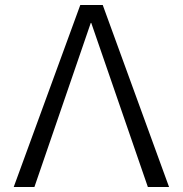

<svg xmlns="http://www.w3.org/2000/svg" viewBox="-20 -750 733 770"><path d="M658 0H573L346 -658H344L118 0H35L302 -730H392Z"/></svg>

Font: M PLUS 1p
Style: Regular
Weight: 400
Version: Version 1.062